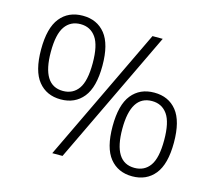

<svg xmlns="http://www.w3.org/2000/svg" viewBox="-107 -881 1143 1022"><g transform="rotate(15 465.0 -370.0)"><path d="M59.5 -518.5Q59.5 -637 104.5 -693Q149.5 -749 228.5 -749Q307.5 -749 352.5 -693Q397.5 -637 397.5 -518.5Q397.5 -400 352.2 -344Q307 -288 228.5 -288Q150 -288 104.8 -344Q59.5 -400 59.5 -518.5ZM260 0 614 -740H670.5L316.5 0ZM344 -518Q344 -616 313.5 -659.2Q283 -702.5 228.5 -702.5Q173.5 -702.5 143.2 -659.5Q113 -616.5 113 -519.5Q113 -334.5 228.5 -334.5Q283.5 -334.5 313.8 -377.2Q344 -420 344 -518ZM533 -221.5Q533 -340 578 -396Q623 -452 702 -452Q781 -452 826 -396Q871 -340 871 -221.5Q871 -103 825.8 -47Q780.5 9 702 9Q623.5 9 578.2 -47Q533 -103 533 -221.5ZM817.5 -220.5Q817.5 -319 787 -362.2Q756.5 -405.5 702 -405.5Q586.5 -405.5 586.5 -222.5Q586.5 -37.5 702 -37.5Q757 -37.5 787.2 -80Q817.5 -122.5 817.5 -220.5Z"/></g></svg>

Font: Encode Sans Semi Expanded Light
Style: Regular
Weight: 300
Width: 6
Designer: Multiple Designers
Foundry: Impallari Type
Version: Version 2.000